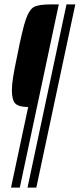

<svg xmlns="http://www.w3.org/2000/svg" viewBox="-20 -708 362 872"><path d="M34 -299Q34 -322 39.5 -357.5Q45 -393 58 -454Q82 -576 97.5 -620.5Q113 -665 134.5 -676.5Q156 -688 210 -688H247L70 144H30L108 -222Q66 -222 50 -237.5Q34 -253 34 -299ZM105 144 282 -688H322L145 144Z"/></svg>

Font: Saira Ultra Condensed ExLight
Style: Italic
Weight: 200
Width: 1
Italic angle: -12°
Designer: Hector Gatti with collaboration of the Omnibus-Type team
Foundry: Omnibus-Type
Version: Version 1.001; ttfautohint (v1.8)